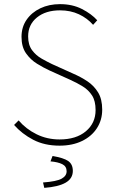

<svg xmlns="http://www.w3.org/2000/svg" viewBox="-20 -692 556 928"><path d="M268 12Q195 12 140.5 -16.5Q86 -45 48 -88L70 -110Q106 -68 157 -43Q208 -18 268 -18Q348 -18 395 -57.5Q442 -97 442 -160Q442 -204 425 -230.5Q408 -257 380.5 -274Q353 -291 320 -306L218 -352Q190 -365 159 -384Q128 -403 106 -434Q84 -465 84 -514Q84 -561 108.5 -596.5Q133 -632 175 -652Q217 -672 270 -672Q330 -672 376 -648.5Q422 -625 450 -594L430 -572Q402 -604 361.5 -623Q321 -642 270 -642Q201 -642 158.5 -607.5Q116 -573 116 -516Q116 -475 135 -449.5Q154 -424 181.5 -408.5Q209 -393 232 -382L334 -336Q371 -320 402.5 -299Q434 -278 454 -245.5Q474 -213 474 -162Q474 -112 448.5 -72.5Q423 -33 376.5 -10.5Q330 12 268 12ZM194 216 188 190Q254 185 278 171.5Q302 158 302 136Q302 112 281 101.5Q260 91 224 88L234 62Q288 71 310 86.5Q332 102 332 134Q332 171 297 191Q262 211 194 216Z"/></svg>

Font: Source Sans 3 Variable
Style: Regular
Weight: 200
Designer: Paul D. Hunt
Foundry: Adobe Systems Incorporated
Version: Version 3.026